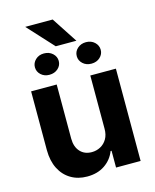

<svg xmlns="http://www.w3.org/2000/svg" viewBox="-133 -999 887 1096"><g transform="rotate(-15 311.0 -451.5)"><path d="M410.2 -232.2V-545.5H561.4V0H416.2V-99.1H410.5Q392 -51.1 349.3 -22Q306.5 7.1 245 7.1Q190.3 7.1 148.8 -17.8Q107.2 -42.6 84 -88.4Q60.7 -134.2 60.4 -198.2V-545.5H211.6V-225.1Q212 -176.8 237.6 -148.8Q263.1 -120.7 306.1 -120.7Q333.5 -120.7 357.2 -133.3Q381 -146 395.8 -170.8Q410.5 -195.7 410.2 -232.2ZM116.8 -672.6Q116.8 -698.2 136.5 -717Q156.2 -735.8 186.4 -735.8Q217.3 -735.8 237.6 -717.2Q257.8 -698.5 257.8 -672.6Q257.8 -646.3 237.6 -628Q217.3 -609.7 186.4 -609.7Q156.6 -609.7 136.7 -628Q116.8 -646.3 116.8 -672.6ZM364 -671.9Q364 -698.9 384.4 -717.3Q404.8 -735.8 435 -735.8Q465.6 -735.8 485.6 -717Q505.7 -698.2 505.7 -671.9Q505.7 -646 485.6 -627.5Q465.6 -609 435 -609Q404.1 -609 384.1 -627.5Q364 -646 364 -671.9ZM285.5 -909.8 384.9 -757.8H262.8L123.2 -909.8Z"/></g></svg>

Font: InterMG
Style: Bold
Weight: 700
Designer: Rasmus Andersson
Foundry: rsms
Version: Version 3.019;December 26, 2023;FontCreator 15.0.0.2955 64-b